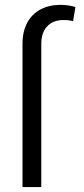

<svg xmlns="http://www.w3.org/2000/svg" viewBox="-20 -759 341 779"><path d="M71.3 0V-581.1Q71.3 -630.9 90.3 -666.5Q109.4 -702.1 144.3 -720.7Q179.2 -739.3 225.6 -739.3Q256.8 -739.3 286.1 -730.5L276.4 -672.9Q261.7 -677.7 237.3 -677.7Q195.3 -677.7 171.4 -652.1Q147.5 -626.5 147.5 -581.1V0Z"/></svg>

Font: Pretendard JP Light
Style: Regular
Weight: 300
Designer: Base glyphs from Inter by Rasmus Andersson; Hangeul glyphs from Noto Sans CJK(Source Han Sans) by Jang Soo-young and Kan
Foundry: Kil Hyung-jin
Version: Version 1.309